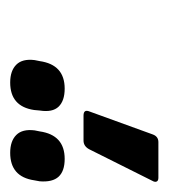

<svg xmlns="http://www.w3.org/2000/svg" viewBox="3 -906 331 377"><g transform="rotate(90 168.5 -717.5)"><path d="M207 -716Q194 -716 199 -728L244 -852Q248 -863 259 -863H329Q335 -863 336.5 -859.5Q338 -856 335 -851L273 -727Q267 -716 256 -716ZM142 -572Q119 -572 107 -584Q95 -596 98 -620L100 -630Q107 -679 154 -679Q178 -679 189.5 -667Q201 -655 197 -630L196 -619Q189 -572 142 -572ZM280 -572Q257 -572 245 -584Q233 -596 236 -620L238 -630Q245 -679 292 -679Q316 -679 327 -667Q338 -655 336 -630L334 -619Q327 -572 280 -572Z"/></g></svg>

Font: Sofia Sans Extra Condensed SemiBold
Style: Italic
Weight: 600
Italic angle: -9°
Designer: Botio Nikoltchev, Ani Petrova
Foundry: lettersoup
Version: Version 4.101